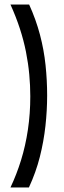

<svg xmlns="http://www.w3.org/2000/svg" viewBox="-20 -729 282 843"><path d="M26 -709H108Q138 -643 155.5 -576.5Q173 -510 180 -443Q187 -376 187 -310Q187 -244 179.5 -176Q172 -108 155 -40.5Q138 27 107 94H26Q53 37 72.5 -26Q92 -89 102.5 -159.5Q113 -230 113 -306Q113 -353 108.5 -402Q104 -451 94 -501.5Q84 -552 67 -604Q50 -656 26 -709Z"/></svg>

Font: Bricolage Grotesque 24pt Condensed Light
Style: Regular
Weight: 300
Width: 3
Designer: Mathieu Triay
Foundry: Atelier Triay
Version: Version 1.001;gftools[0.9.33.dev8+g029e19f]